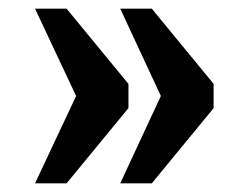

<svg xmlns="http://www.w3.org/2000/svg" viewBox="-20 -492 574 444"><path d="M258 -68H331L474 -242V-298L331 -472H258L352 -270ZM61 -68H134L277 -242V-298L134 -472H61L156 -270Z"/></svg>

Font: Noto Serif Devanagari SemiCondensed ExtraBold
Style: Regular
Weight: 800
Width: 4
Designer: Universal Thirst, Indian Type Foundry and the Monotype Design Team
Foundry: Monotype Imaging Inc.
Version: Version 2.004